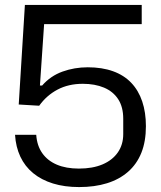

<svg xmlns="http://www.w3.org/2000/svg" viewBox="-20 -749 655 779"><path d="M301 10Q242 10 195 -4.5Q148 -19 114.5 -46.5Q81 -74 62.5 -113.5Q44 -153 41 -202H127Q130 -158 151.5 -127.5Q173 -97 210.5 -81Q248 -65 300 -65Q356 -65 396 -82Q436 -99 458 -130.5Q480 -162 480 -205V-267Q480 -315 459.5 -346.5Q439 -378 402 -393.5Q365 -409 316 -409Q258 -409 213.5 -385.5Q169 -362 139 -320L56 -325L81 -729H555V-651H159L142 -402H151Q185 -441 233.5 -458.5Q282 -476 336 -476Q394 -476 438.5 -460Q483 -444 512.5 -413Q542 -382 557 -337.5Q572 -293 572 -237Q572 -175 553.5 -129Q535 -83 499.5 -52Q464 -21 414 -5.5Q364 10 301 10Z"/></svg>

Font: Hubot Sans Condensed ExtraLight
Style: Regular
Weight: 400
Version: Version 2.000